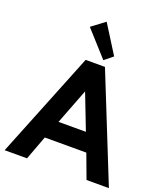

<svg xmlns="http://www.w3.org/2000/svg" viewBox="-195 -1274 1223 1407"><g transform="rotate(20 416.0 -570.0)"><path d="M9.5 0H184L254 -188H578L648 0H822.5L491.5 -825H341ZM309.5 -330 416 -606.5 523 -330ZM463.5 -867 528.5 -920 390 -1140.5 287 -1063Z"/></g></svg>

Font: Spartan
Style: Bold
Weight: 700
Designer: Matt Bailey, Mirko Velimirovic
Foundry: Matt Bailey
Version: Version 1.003; ttfautohint (v1.8.3)